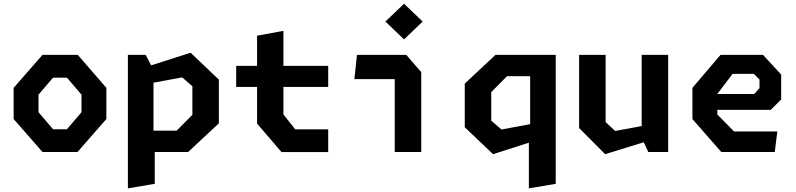

<svg xmlns="http://www.w3.org/2000/svg" viewBox="-20 -836 4380 1056"><path d="M55 -181.2V-352.9L213.8 -534.2H407.8L565 -352.9V-181.2L406.2 0H213.8ZM348.2 -125.2 428.2 -218.8V-315.4L348.2 -408.9H271.8L191.8 -315.4V-218.8L271.8 -125.2Z M683.4 -534.2H781.3L824.2 -451.9V-88.6L831.2 -60.4V175L683.4 200ZM755.7 -117.4H951.6L1038.1 -204.7V-361.8L981.8 -410.5L755.7 -368.4V-458.7L1028.2 -546.1L1183.8 -398.1V-157.8L1014.8 0H755.7Z M1393.8 -156.5V-639.7L1538.8 -666.3V-206.5L1603.8 -124.8H1785.1V0.4H1528.2ZM1279 -473.6H1785.1V-357.8H1279Z M2151 -426.5 2179.4 -400.6H1929.2L1943.3 -534.2H2214.6L2296.8 -439.2V0H2151ZM2099.7 -717.6 2202.3 -815.5 2304.6 -717.6 2202.3 -619.2Z M2888.8 -71.2 2895.8 -98.7V-534.2H3036.6V175L2888.8 200ZM2964.3 -416.8H2768.4L2681.9 -329.5V-172.4L2738.2 -123.7L2964.3 -165.8V-75.5L2691.8 11.9L2536.2 -136.1V-376.4L2705.2 -534.2H2964.3Z M3311 -164.4 3363.1 -115.7 3591.7 -157.8V-75.5L3308.2 11.9L3165.1 -131.9V-534.2H3311ZM3654.9 0H3545.6L3509.2 -78.5V-534.2H3654.9Z M3788.3 -181.2V-352.9L3942.9 -534.2H4176.7L4276.4 -425.8V-288.8L4219.2 -231.8H3891.1V-319.1H4128.4L4157.2 -350.8V-398.9L4125.9 -429.8H4009.2L3925.1 -319.2V-206.7L4017.6 -112.8H4255.3L4241.2 0H3947.1Z"/></svg>

Font: Monaspace Krypton Var ExLight
Style: Regular
Weight: 200
Designer: Riley Cran and the Lettermatic Team
Version: Version 1.200 (Monaspace Krypton Var)